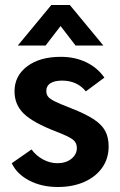

<svg xmlns="http://www.w3.org/2000/svg" viewBox="-20 -737 481 767"><path d="M27 0ZM27 -85 106 -140Q124 -115 152 -100Q180 -85 209 -85Q243 -85 265 -102.5Q287 -120 287 -146Q287 -167 271 -179.5Q255 -192 203 -212Q112 -247 75 -283Q38 -319 38 -372Q38 -434 88.5 -472Q139 -510 223 -510Q279 -510 324 -488.5Q369 -467 397 -427L323 -372Q288 -415 228 -415Q198 -415 181.5 -404.5Q165 -394 165 -374Q165 -360 172 -351Q179 -342 199 -332Q219 -322 263 -305Q322 -282 354.5 -260.5Q387 -239 400.5 -213.5Q414 -188 414 -152Q414 -104 388.5 -67.5Q363 -31 317 -10.5Q271 10 211 10Q146 10 96.5 -16Q47 -42 27 -85ZM185 -717H259L393 -555H282L222 -633L162 -555H51Z"/></svg>

Font: Sarabun
Style: Bold
Weight: 700
Designer: Suppakit Chalermlarp | Katatrad Co.,Ltd.
Foundry: Cadson Demak Co.,Ltd.
Version: Version 1.000; ttfautohint (v1.6)